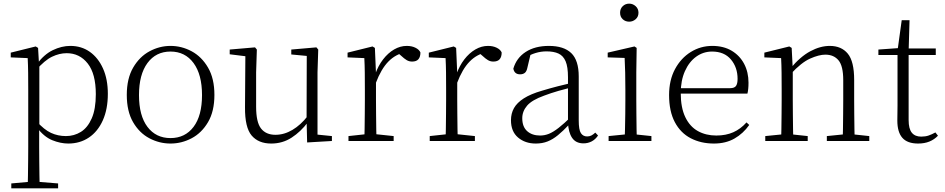

<svg xmlns="http://www.w3.org/2000/svg" viewBox="-20 -774 5185 1054"><path d="M42 260V233L154 223H175L299 233V260ZM132 260Q133 229 133.5 189.5Q134 150 134.5 108.5Q135 67 135 32V-278Q135 -330 134.5 -374Q134 -418 132 -455L39 -459V-485L176 -519L189 -511L194 -425L196 -420V-80L195 -71V32Q195 66 195.5 107.5Q196 149 196.5 189Q197 229 198 260ZM355 14Q312 14 266.5 -4.5Q221 -23 182 -75H169L181 -108Q222 -62 260 -44.5Q298 -27 342 -27Q387 -27 424 -50Q461 -73 483.5 -124Q506 -175 506 -257Q506 -369 461.5 -425.5Q417 -482 346 -482Q306 -482 265.5 -462.5Q225 -443 178 -389L169 -420H181Q221 -475 269.5 -498.5Q318 -522 366 -522Q427 -522 473 -489.5Q519 -457 545.5 -398Q572 -339 572 -259Q572 -175 544.5 -113.5Q517 -52 468 -19Q419 14 355 14Z M916 14Q855 14 800 -15Q745 -44 710.5 -103.5Q676 -163 676 -253Q676 -343 711 -403Q746 -463 801 -492.5Q856 -522 916 -522Q977 -522 1032 -492.5Q1087 -463 1122 -403Q1157 -343 1157 -253Q1157 -163 1122 -103.5Q1087 -44 1032 -15Q977 14 916 14ZM916 -16Q996 -16 1042.5 -77.5Q1089 -139 1089 -252Q1089 -365 1042.5 -428Q996 -491 916 -491Q836 -491 789.5 -428Q743 -365 743 -252Q743 -139 789.5 -77.5Q836 -16 916 -16Z M1469 14Q1399 14 1361.5 -30Q1324 -74 1325 -185L1327 -478L1346 -463L1241 -476V-502L1380 -514L1390 -502L1386 -377V-188Q1386 -103 1413 -68.5Q1440 -34 1492 -34Q1540 -34 1585.5 -61Q1631 -88 1669 -137L1688 -103H1670Q1631 -51 1581 -18.5Q1531 14 1469 14ZM1666 8 1663 -116V-117L1664 -467L1579 -475V-502L1717 -514L1727 -502L1723 -377V-35L1802 -27V0Z M1893 0V-27L2004 -39H2027L2141 -27V0ZM1980 0Q1981 -24 1981.5 -64.5Q1982 -105 1982.5 -149Q1983 -193 1983 -226V-281Q1983 -333 1982.5 -375.5Q1982 -418 1980 -455L1888 -459V-485L2025 -519L2038 -511L2044 -371V-370V-226Q2044 -193 2044.5 -149Q2045 -105 2045.5 -64.5Q2046 -24 2047 0ZM2043 -318 2026 -367H2040Q2056 -413 2083 -448Q2110 -483 2143.5 -502.5Q2177 -522 2213 -522Q2240 -522 2260.5 -512Q2281 -502 2288 -486Q2288 -462 2277 -449Q2266 -436 2242 -436Q2226 -436 2212.5 -444Q2199 -452 2182 -468L2159 -488H2208Q2152 -477 2112 -436Q2072 -395 2043 -318Z M2339 0V-27L2450 -39H2473L2587 -27V0ZM2426 0Q2427 -24 2427.5 -64.5Q2428 -105 2428.5 -149Q2429 -193 2429 -226V-281Q2429 -333 2428.5 -375.5Q2428 -418 2426 -455L2334 -459V-485L2471 -519L2484 -511L2490 -371V-370V-226Q2490 -193 2490.5 -149Q2491 -105 2491.5 -64.5Q2492 -24 2493 0ZM2489 -318 2472 -367H2486Q2502 -413 2529 -448Q2556 -483 2589.5 -502.5Q2623 -522 2659 -522Q2686 -522 2706.5 -512Q2727 -502 2734 -486Q2734 -462 2723 -449Q2712 -436 2688 -436Q2672 -436 2658.5 -444Q2645 -452 2628 -468L2605 -488H2654Q2598 -477 2558 -436Q2518 -395 2489 -318Z M2921 14Q2863 14 2824 -19Q2785 -52 2785 -114Q2785 -151 2801.5 -180.5Q2818 -210 2855.5 -234Q2893 -258 2955 -276Q2998 -289 3042.5 -300.5Q3087 -312 3127 -321V-297Q3087 -287 3045.5 -275Q3004 -263 2967 -249Q2900 -225 2873.5 -194Q2847 -163 2847 -125Q2847 -78 2874 -54Q2901 -30 2945 -30Q2970 -30 2993.5 -39.5Q3017 -49 3046.5 -72Q3076 -95 3116 -134L3122 -89H3103Q3071 -55 3043 -32Q3015 -9 2986 2.5Q2957 14 2921 14ZM3183 13Q3141 13 3120.5 -17.5Q3100 -48 3098 -102V-106V-350Q3098 -407 3085 -437.5Q3072 -468 3046 -480Q3020 -492 2980 -492Q2950 -492 2920 -483Q2890 -474 2858 -454L2894 -482L2875 -402Q2871 -382 2861 -374Q2851 -366 2835 -366Q2804 -366 2798 -397Q2815 -456 2866 -489Q2917 -522 2993 -522Q3075 -522 3116 -482.5Q3157 -443 3157 -354V-113Q3157 -61 3169 -43Q3181 -25 3203 -25Q3216 -25 3226 -30Q3236 -35 3248 -46L3263 -30Q3248 -8 3227.5 2.5Q3207 13 3183 13Z M3321 0V-27L3432 -38H3451L3556 -27V0ZM3409 0Q3410 -24 3411 -64.5Q3412 -105 3412.5 -149Q3413 -193 3413 -226V-281Q3413 -332 3412 -375Q3411 -418 3409 -456L3316 -459V-485L3463 -519L3475 -511L3473 -377V-226Q3473 -193 3473.5 -149Q3474 -105 3474.5 -64.5Q3475 -24 3476 0ZM3434 -655Q3413 -655 3398.5 -668.5Q3384 -682 3384 -704Q3384 -726 3398.5 -740Q3413 -754 3434 -754Q3454 -754 3469.5 -740Q3485 -726 3485 -704Q3485 -682 3469.5 -668.5Q3454 -655 3434 -655Z M3899 14Q3828 14 3772 -15Q3716 -44 3684.5 -103.5Q3653 -163 3653 -252Q3653 -334 3685.5 -394.5Q3718 -455 3772 -488.5Q3826 -522 3890 -522Q3952 -522 3996.5 -495.5Q4041 -469 4065 -423.5Q4089 -378 4089 -320Q4089 -283 4083 -260H3683V-290H3988Q4012 -290 4020.5 -302.5Q4029 -315 4029 -341Q4029 -404 3992.5 -447.5Q3956 -491 3889 -491Q3841 -491 3802 -463Q3763 -435 3740 -383.5Q3717 -332 3717 -263Q3717 -183 3742 -131Q3767 -79 3811 -54.5Q3855 -30 3912 -30Q3965 -30 4005.5 -48Q4046 -66 4078 -102L4093 -88Q4060 -41 4012 -13.5Q3964 14 3899 14Z M4181 0V-27L4291 -38H4311L4414 -27V0ZM4268 0Q4269 -24 4269.5 -64.5Q4270 -105 4270.5 -149Q4271 -193 4271 -226V-281Q4271 -333 4270.5 -375.5Q4270 -418 4268 -455L4176 -459V-485L4313 -519L4326 -511L4332 -393V-392V-226Q4332 -193 4332.5 -149Q4333 -105 4333.5 -64.5Q4334 -24 4335 0ZM4519 0V-27L4628 -38H4649L4752 -27V0ZM4606 0Q4607 -24 4607.5 -64Q4608 -104 4608.5 -148Q4609 -192 4609 -226V-334Q4609 -412 4583 -443Q4557 -474 4511 -474Q4476 -474 4427.5 -452.5Q4379 -431 4321 -368L4311 -398H4319Q4373 -463 4428 -492.5Q4483 -522 4535 -522Q4599 -522 4634 -479.5Q4669 -437 4669 -335V-226Q4669 -192 4669.5 -148Q4670 -104 4670.5 -64Q4671 -24 4672 0Z M4937 -472V-508H5117V-472ZM5020 14Q4961 14 4933.5 -17.5Q4906 -49 4906 -112Q4906 -135 4906.5 -152.5Q4907 -170 4907 -196V-472H4802V-502L4927 -511L4907 -496L4930 -663H4973L4968 -493V-481V-115Q4968 -67 4985.5 -45.5Q5003 -24 5037 -24Q5060 -24 5077.5 -30Q5095 -36 5115 -47L5129 -29Q5109 -8 5082 3Q5055 14 5020 14Z"/></svg>

Font: Source Han Serif JP VF
Style: Regular
Weight: 250
Designer: Ryoko NISHIZUKA 西塚涼子 (kana & ideographs); Frank Grießhammer (Latin, Greek & Cyrillic); Wenlong ZHANG 张文龙 (bopomofo); San
Foundry: Adobe
Version: Version 2.001;hotconv 1.1.0;makeotfexe 2.6.0